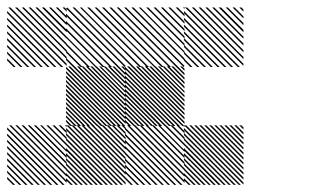

<svg xmlns="http://www.w3.org/2000/svg" viewBox="-21 -522 874 543"><path d="M667.5 -155.8 655.8 -167.5H661.7L667.5 -161.7ZM667.5 -141.7 641.7 -167.5H647.5L667.5 -147.5ZM667.5 -127.5 627.5 -167.5H633.3L667.5 -133.3ZM667.5 -113.3 613.3 -167.5H619.2L667.5 -119.2ZM667.5 -99.2 599.2 -167.5H605L667.5 -105ZM667.5 -85 585 -167.5H590.8L667.5 -90.8ZM667.5 -70.8 570.8 -167.5H576.7L667.5 -76.7ZM667.5 -56.7 556.7 -167.5H562.5L667.5 -62.5ZM667.5 -42.5 542.5 -167.5H548.3L667.5 -48.3ZM667.5 -28.3 528.3 -167.5H534.2L667.5 -34.2ZM667.5 -14.2 514.2 -167.5H520L667.5 -20ZM667.5 0 500 -167.5H505.8L667.5 -5.8ZM654.2 0.8 499.2 -154.2V-160L660 0.8ZM640 0.8 499.2 -140V-145.8L645.8 0.8ZM625.8 0.8 499.2 -125.8V-131.7L631.7 0.8ZM611.7 0.8 499.2 -111.7V-117.5L617.5 0.8ZM596.7 0.8 499.2 -96.7V-103.3L603.3 0.8ZM583.3 0.8 499.2 -83.3V-89.2L589.2 0.8ZM569.2 0.8 499.2 -69.2V-75L575 0.8ZM555 0.8 499.2 -55V-60.8L560.8 0.8ZM540.8 0.8 499.2 -40.8V-46.7L546.7 0.8ZM526.7 0.8 499.2 -26.7V-32.5L532.5 0.8ZM512.5 0.8 499.2 -12.5V-18.3L518.3 0.8ZM500.8 -162.5 495.8 -167.5H500.8ZM500.8 -145 478.3 -167.5H484.2L500.8 -150.8ZM500.8 -127.5 460.8 -167.5H466.7L500.8 -133.3ZM500.8 -110 443.3 -167.5H449.2L500.8 -115.8ZM500.8 -92.5 425.8 -167.5H430.8L500.8 -97.5ZM500.8 -75 408.3 -167.5H414.2L500.8 -80.8ZM500.8 -57.5 390.8 -167.5H396.7L500.8 -63.3ZM500.8 -40 373.3 -167.5H379.2L500.8 -45.8ZM500.8 -22.5 355.8 -167.5H361.7L500.8 -28.3ZM500.8 -5 338.3 -167.5H344.2L500.8 -10.8ZM489.2 0.8 332.5 -155.8V-161.7L495 0.8ZM471.7 0.8 332.5 -138.3V-144.2L477.5 0.8ZM454.2 0.8 332.5 -120.8V-126.7L460 0.8ZM436.7 0.8 332.5 -103.3V-109.2L442.5 0.8ZM419.2 0.8 332.5 -85.8V-91.7L425 0.8ZM401.7 0.8 332.5 -68.3V-74.2L407.5 0.8ZM384.2 0.8 332.5 -50.8V-56.7L390 0.8ZM366.7 0.8 332.5 -33.3V-39.2L372.5 0.8ZM349.2 0.8 332.5 -15.8V-21.7L355 0.8ZM500.8 -167.5H501.7L500.8 -168.3ZM334.2 -155.8 322.5 -167.5H328.3L334.2 -161.7ZM334.2 -141.7 308.3 -167.5H314.2L334.2 -147.5ZM334.2 -127.5 294.2 -167.5H300L334.2 -133.3ZM334.2 -113.3 280 -167.5H285.8L334.2 -119.2ZM334.2 -99.2 265.8 -167.5H271.7L334.2 -105ZM334.2 -85 251.7 -167.5H257.5L334.2 -90.8ZM334.2 -70.8 237.5 -167.5H243.3L334.2 -76.7ZM334.2 -56.7 223.3 -167.5H229.2L334.2 -62.5ZM334.2 -42.5 209.2 -167.5H215L334.2 -48.3ZM334.2 -28.3 195 -167.5H200.8L334.2 -34.2ZM334.2 -14.2 180.8 -167.5H186.7L334.2 -20ZM334.2 0 166.7 -167.5H172.5L334.2 -5.8ZM320.8 0.8 165.8 -154.2V-160L326.7 0.8ZM306.7 0.8 165.8 -140V-145.8L312.5 0.8ZM292.5 0.8 165.8 -125.8V-131.7L298.3 0.8ZM278.3 0.8 165.8 -111.7V-117.5L284.2 0.8ZM263.3 0.8 165.8 -96.7V-103.3L270 0.8ZM250 0.8 165.8 -83.3V-89.2L255.8 0.8ZM235.8 0.8 165.8 -69.2V-75L241.7 0.8ZM221.7 0.8 165.8 -55V-60.8L227.5 0.8ZM207.5 0.8 165.8 -40.8V-46.7L213.3 0.8ZM193.3 0.8 165.8 -26.7V-32.5L199.2 0.8ZM179.2 0.8 165.8 -12.5V-18.3L185 0.8ZM167.5 -162.5 162.5 -167.5H167.5ZM167.5 -145 145 -167.5H150.8L167.5 -150.8ZM167.5 -127.5 127.5 -167.5H133.3L167.5 -133.3ZM167.5 -110 110 -167.5H115.8L167.5 -115.8ZM167.5 -92.5 92.5 -167.5H97.5L167.5 -97.5ZM167.5 -75 75 -167.5H80.8L167.5 -80.8ZM167.5 -57.5 57.5 -167.5H63.3L167.5 -63.3ZM167.5 -40 40 -167.5H45.8L167.5 -45.8ZM167.5 -22.5 22.5 -167.5H28.3L167.5 -28.3ZM167.5 -5 5 -167.5H10.8L167.5 -10.8ZM155.8 0.8 -0.8 -155.8V-161.7L161.7 0.8ZM138.3 0.8 -0.8 -138.3V-144.2L144.2 0.8ZM120.8 0.8 -0.8 -120.8V-126.7L126.7 0.8ZM103.3 0.8 -0.8 -103.3V-109.2L109.2 0.8ZM85.8 0.8 -0.8 -85.8V-91.7L91.7 0.8ZM68.3 0.8 -0.8 -68.3V-74.2L74.2 0.8ZM50.8 0.8 -0.8 -50.8V-56.7L56.7 0.8ZM33.3 0.8 -0.8 -33.3V-39.2L39.2 0.8ZM15.8 0.8 -0.8 -15.8V-21.7L21.7 0.8ZM167.5 -167.5H168.3L167.5 -168.3ZM500.8 -321.7 488.3 -334.2H494.2L500.8 -327.5ZM500.8 -309.2 475.8 -334.2H481.7L500.8 -315ZM500.8 -296.7 463.3 -334.2H469.2L500.8 -302.5ZM500.8 -284.2 450.8 -334.2H456.7L500.8 -290ZM500.8 -271.7 438.3 -334.2H444.2L500.8 -277.5ZM500.8 -259.2 425.8 -334.2H430.8L500.8 -264.2ZM500.8 -246.7 413.3 -334.2H419.2L500.8 -252.5ZM500.8 -234.2 400.8 -334.2H406.7L500.8 -240ZM500.8 -221.7 388.3 -334.2H394.2L500.8 -227.5ZM500.8 -209.2 375.8 -334.2H381.7L500.8 -215ZM500.8 -196.7 363.3 -334.2H369.2L500.8 -202.5ZM500.8 -184.2 350.8 -334.2H356.7L500.8 -190ZM500.8 -171.7 338.3 -334.2H344.2L500.8 -177.5ZM494.2 -165.8 332.5 -327.5V-333.3L500 -165.8ZM481.7 -165.8 332.5 -315V-320.8L487.5 -165.8ZM469.2 -165.8 332.5 -302.5V-308.3L475 -165.8ZM456.7 -165.8 332.5 -290V-295.8L462.5 -165.8ZM444.2 -165.8 332.5 -277.5V-283.3L450 -165.8ZM430.8 -165.8 332.5 -264.2V-270.8L437.5 -165.8ZM419.2 -165.8 332.5 -252.5V-258.3L425 -165.8ZM406.7 -165.8 332.5 -240V-245.8L412.5 -165.8ZM394.2 -165.8 332.5 -227.5V-233.3L400 -165.8ZM381.7 -165.8 332.5 -215V-220.8L387.5 -165.8ZM369.2 -165.8 332.5 -202.5V-208.3L375 -165.8ZM356.7 -165.8 332.5 -190V-195.8L362.5 -165.8ZM344.2 -165.8 332.5 -177.5V-183.3L350 -165.8ZM334.2 -321.7 321.7 -334.2H327.5L334.2 -327.5ZM334.2 -309.2 309.2 -334.2H315L334.2 -315ZM334.2 -296.7 296.7 -334.2H302.5L334.2 -302.5ZM334.2 -284.2 284.2 -334.2H290L334.2 -290ZM334.2 -271.7 271.7 -334.2H277.5L334.2 -277.5ZM334.2 -259.2 259.2 -334.2H264.2L334.2 -264.2ZM334.2 -246.7 246.7 -334.2H252.5L334.2 -252.5ZM334.2 -234.2 234.2 -334.2H240L334.2 -240ZM334.2 -221.7 221.7 -334.2H227.5L334.2 -227.5ZM334.2 -209.2 209.2 -334.2H215L334.2 -215ZM334.2 -196.7 196.7 -334.2H202.5L334.2 -202.5ZM334.2 -184.2 184.2 -334.2H190L334.2 -190ZM334.2 -171.7 171.7 -334.2H177.5L334.2 -177.5ZM327.5 -165.8 165.8 -327.5V-333.3L333.3 -165.8ZM315 -165.8 165.8 -315V-320.8L320.8 -165.8ZM302.5 -165.8 165.8 -302.5V-308.3L308.3 -165.8ZM290 -165.8 165.8 -290V-295.8L295.8 -165.8ZM277.5 -165.8 165.8 -277.5V-283.3L283.3 -165.8ZM264.2 -165.8 165.8 -264.2V-270.8L270.8 -165.8ZM252.5 -165.8 165.8 -252.5V-258.3L258.3 -165.8ZM240 -165.8 165.8 -240V-245.8L245.8 -165.8ZM227.5 -165.8 165.8 -227.5V-233.3L233.3 -165.8ZM215 -165.8 165.8 -215V-220.8L220.8 -165.8ZM202.5 -165.8 165.8 -202.5V-208.3L208.3 -165.8ZM190 -165.8 165.8 -190V-195.8L195.8 -165.8ZM177.5 -165.8 165.8 -177.5V-183.3L183.3 -165.8ZM667.5 -489.2 655.8 -500.8H661.7L667.5 -495ZM667.5 -470 636.7 -500.8H642.5L667.5 -475.8ZM667.5 -450.8 617.5 -500.8H623.3L667.5 -456.7ZM667.5 -430.8 597.5 -500.8H604.2L667.5 -437.5ZM667.5 -412.5 579.2 -500.8H585L667.5 -418.3ZM667.5 -393.3 560 -500.8H565.8L667.5 -399.2ZM667.5 -374.2 540.8 -500.8H546.7L667.5 -380ZM667.5 -355 521.7 -500.8H527.5L667.5 -360.8ZM667.5 -335.8 502.5 -500.8H508.3L667.5 -341.7ZM651.7 -332.5 499.2 -485V-490.8L657.5 -332.5ZM632.5 -332.5 499.2 -465.8V-471.7L638.3 -332.5ZM613.3 -332.5 499.2 -446.7V-452.5L619.2 -332.5ZM594.2 -332.5 499.2 -427.5V-433.3L600 -332.5ZM575 -332.5 499.2 -408.3V-414.2L580.8 -332.5ZM555.8 -332.5 499.2 -389.2V-395L561.7 -332.5ZM536.7 -332.5 499.2 -370V-375.8L542.5 -332.5ZM517.5 -332.5 499.2 -350.8V-356.7L523.3 -332.5ZM500.8 -496.7 496.7 -500.8H500.8ZM500.8 -475.8 475.8 -500.8H481.7L500.8 -481.7ZM500.8 -455 455 -500.8H460.8L500.8 -460.8ZM500.8 -434.2 434.2 -500.8H440L500.8 -440ZM500.8 -413.3 413.3 -500.8H419.2L500.8 -419.2ZM500.8 -392.5 392.5 -500.8H398.3L500.8 -398.3ZM500.8 -371.7 371.7 -500.8H376.7L500.8 -376.7ZM500.8 -350.8 350.8 -500.8H356.7L500.8 -356.7ZM498.3 -332.5 332.5 -498.3 335.8 -500.8 500.8 -335.8ZM477.5 -332.5 332.5 -477.5V-483.3L483.3 -332.5ZM456.7 -332.5 332.5 -456.7V-462.5L462.5 -332.5ZM435.8 -332.5 332.5 -435.8V-441.7L441.7 -332.5ZM415 -332.5 332.5 -415V-420L420 -332.5ZM394.2 -332.5 332.5 -394.2V-400L400 -332.5ZM373.3 -332.5 332.5 -373.3V-379.2L379.2 -332.5ZM352.5 -332.5 332.5 -352.5V-358.3L358.3 -332.5ZM500.8 -500.8H502.5L500.8 -502.5ZM334.2 -496.7 330 -500.8H334.2ZM334.2 -475.8 309.2 -500.8H315L334.2 -481.7ZM334.2 -455 288.3 -500.8H294.2L334.2 -460.8ZM334.2 -434.2 267.5 -500.8H273.3L334.2 -440ZM334.2 -413.3 246.7 -500.8H252.5L334.2 -419.2ZM334.2 -392.5 225.8 -500.8H231.7L334.2 -398.3ZM334.2 -371.7 205 -500.8H210L334.2 -376.7ZM334.2 -350.8 184.2 -500.8H190L334.2 -356.7ZM331.7 -332.5 165.8 -498.3 169.2 -500.8 334.2 -335.8ZM310.8 -332.5 165.8 -477.5V-483.3L316.7 -332.5ZM290 -332.5 165.8 -456.7V-462.5L295.8 -332.5ZM269.2 -332.5 165.8 -435.8V-441.7L275 -332.5ZM248.3 -332.5 165.8 -415V-420L253.3 -332.5ZM227.5 -332.5 165.8 -394.2V-400L233.3 -332.5ZM206.7 -332.5 165.8 -373.3V-379.2L212.5 -332.5ZM185.8 -332.5 165.8 -352.5V-358.3L191.7 -332.5ZM334.2 -500.8H335.8L334.2 -502.5ZM167.5 -489.2 155.8 -500.8H161.7L167.5 -495ZM167.5 -470 136.7 -500.8H142.5L167.5 -475.8ZM167.5 -450.8 117.5 -500.8H123.3L167.5 -456.7ZM167.5 -430.8 97.5 -500.8H104.2L167.5 -437.5ZM167.5 -412.5 79.2 -500.8H85L167.5 -418.3ZM167.5 -393.3 60 -500.8H65.8L167.5 -399.2ZM167.5 -374.2 40.8 -500.8H46.7L167.5 -380ZM167.5 -355 21.7 -500.8H27.5L167.5 -360.8ZM167.5 -335.8 2.5 -500.8H8.3L167.5 -341.7ZM151.7 -332.5 -0.8 -485V-490.8L157.5 -332.5ZM132.5 -332.5 -0.8 -465.8V-471.7L138.3 -332.5ZM113.3 -332.5 -0.8 -446.7V-452.5L119.2 -332.5ZM94.2 -332.5 -0.8 -427.5V-433.3L100 -332.5ZM75 -332.5 -0.8 -408.3V-414.2L80.8 -332.5ZM55.8 -332.5 -0.8 -389.2V-395L61.7 -332.5ZM36.7 -332.5 -0.8 -370V-375.8L42.5 -332.5ZM17.5 -332.5 -0.8 -350.8V-356.7L23.3 -332.5Z"/></svg>

Font: 0xA000-Pixelated
Style: Pixelated
Weight: 400
Version: Version 0.1